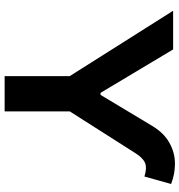

<svg xmlns="http://www.w3.org/2000/svg" viewBox="7 -782 775 829"><g transform="rotate(90 394.5 -367.5)"><path d="M26.4 -727.5Q68.4 -727.5 193.4 -727.5Q240.2 -649.4 380.9 -414.1Q382.8 -414.1 389.6 -414.1Q422.9 -469.7 523.4 -636.7Q553.7 -687.5 595.7 -710.9Q636.7 -734.4 683.6 -735.4Q685.5 -735.4 687.5 -735.4Q731.4 -735.4 774.4 -718.8Q763.7 -680.7 742.2 -603.5Q706.1 -615.2 683.6 -606.4Q661.1 -596.7 640.6 -563.5Q581.1 -469.7 460.9 -281.2Q460.9 -210.9 460.9 0Q422.9 0 308.6 0Q308.6 -70.3 308.6 -281.2Q238.3 -392.6 26.4 -727.5Z"/></g></svg>

Font: DeepSea
Style: Bold
Weight: 700
Designer: Stem
Version: Version 3.019;git-0a5106e0b